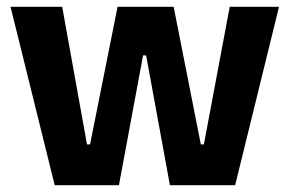

<svg xmlns="http://www.w3.org/2000/svg" viewBox="-20 -545 852 565"><path d="M141 0 11 -525H163L236 -120H245L326 -525H491L571 -120H580L656 -525H801L672 0H480L410 -382H401L330 0Z"/></svg>

Font: Bricolage Grotesque 72pt
Style: Bold
Weight: 700
Designer: Mathieu Triay
Foundry: Atelier Triay
Version: Version 1.001;gftools[0.9.33.dev8+g029e19f]